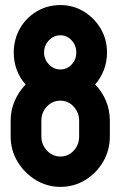

<svg xmlns="http://www.w3.org/2000/svg" viewBox="-20 -727 489 757"><path d="M217.8 9.8Q165.5 9.8 120.6 -17.6Q76.2 -44.9 49.1 -89.8Q22 -134.8 22 -189V-251Q22 -293 38.1 -329.6Q54.2 -366.2 81.1 -394Q59.1 -418 46.6 -450.4Q34.2 -482.9 34.2 -520Q34.2 -571.3 58.6 -614.7Q83 -657.2 125 -682.1Q167 -707 217.8 -707Q269 -707 310.5 -681.6Q352.1 -656.2 377 -614Q401.9 -571.8 401.9 -520Q401.9 -482.9 389.4 -450.9Q377 -418.9 355 -394Q381.8 -367.2 397.5 -330.1Q413.1 -293 413.1 -251V-189Q413.1 -134.8 386.7 -89.4Q359.9 -43.9 315.9 -17.1Q272 9.8 217.8 9.8ZM217.8 -453.1Q244.1 -453.1 262.5 -472.7Q280.8 -492.2 280.8 -520Q280.8 -547.9 262.5 -567.9Q244.1 -587.9 217.8 -587.9Q191.9 -587.9 172.9 -567.9Q153.8 -547.9 153.8 -520Q153.8 -493.2 172.9 -473.1Q191.9 -453.1 217.8 -453.1ZM217.8 -109.9Q249 -109.9 270.5 -132.8Q292 -155.8 292 -189V-251Q292 -283.2 270.5 -306.6Q249 -330.1 217.8 -330.1Q187 -330.1 165 -307.1Q143.1 -284.2 143.1 -251V-189Q143.1 -157.2 165 -133.5Q187 -109.9 217.8 -109.9Z"/></svg>

Font: Koulen
Style: Regular
Weight: 400
Designer: Danh Hong
Version: Version 8.00;December 21, 2023;FontCreator 13.0.0.2620 64-bi